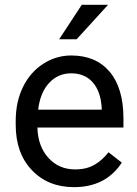

<svg xmlns="http://www.w3.org/2000/svg" viewBox="-20 -769 570 799"><path d="M287.6 9.8Q180.2 9.8 112.8 -60.8Q45.4 -131.3 45.4 -249.5V-266.1Q45.4 -344.7 75.4 -406.5Q105.5 -468.3 159.4 -503.2Q213.4 -538.1 276.4 -538.1Q379.4 -538.1 436.5 -470.2Q493.7 -402.3 493.7 -275.9V-238.3H135.7Q137.7 -160.2 181.4 -112.1Q225.1 -64 292.5 -64Q340.3 -64 373.5 -83.5Q406.7 -103 431.6 -135.3L486.8 -92.3Q420.4 9.8 287.6 9.8ZM276.4 -463.9Q221.7 -463.9 184.6 -424.1Q147.5 -384.3 138.7 -312.5H403.3V-319.3Q399.4 -388.2 366.2 -426Q333 -463.9 276.4 -463.9ZM320.3 -749H429.7L298.8 -605.5H226.1Z"/></svg>

Font: Noboto
Style: Regular
Weight: 400
Designer: Google
Version: Version 2.001101; 2014